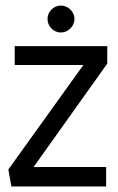

<svg xmlns="http://www.w3.org/2000/svg" viewBox="-20 -672 426 691"><path d="M33 -506V-438H280L10 -62L21 -1H362V-71H101L366 -443V-506ZM248 -604C248 -630 225 -652 199 -652C173 -652 151 -630 151 -604C151 -577 173 -555 199 -555C225 -555 248 -577 248 -604Z"/></svg>

Font: Englebert
Style: Regular
Weight: 400
Designer: Astigmatic (AOETI)
Foundry: Astigmatic (AOETI)
Version: Version 1.000